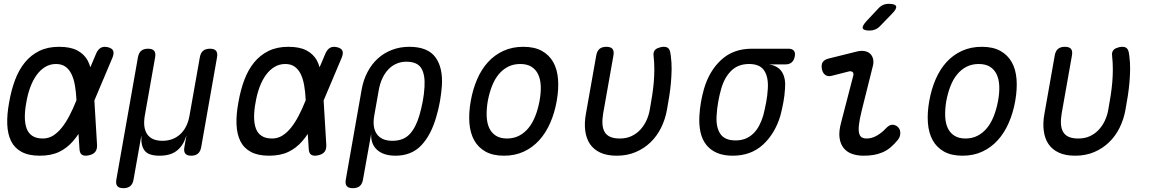

<svg xmlns="http://www.w3.org/2000/svg" viewBox="-20 -805 6040 1005"><path d="M488 -46Q489 -23 478.5 -10Q468 3 445 8Q421 13 409 5Q397 -3 396 -26L391 -104Q377 -83 362 -66Q331 -30 289.5 -10Q248 10 188 10Q130 10 93 -10Q56 -30 38 -66.5Q20 -103 18 -154.5Q16 -206 28 -270Q39 -334 59 -387Q79 -440 110.5 -478.5Q142 -517 186 -538.5Q230 -560 289 -560Q348 -560 383.5 -541.5Q419 -523 438 -490Q447 -473 453 -453L483 -524Q493 -547 508 -555Q523 -563 544 -558Q566 -553 572 -540Q578 -527 569 -504L474 -279ZM380 -280V-285Q378 -325 372 -359Q366 -393 354 -417.5Q342 -442 322.5 -456Q303 -470 273 -470Q242 -470 216.5 -454.5Q191 -439 171.5 -412Q152 -385 138.5 -348.5Q125 -312 118 -270Q110 -228 110 -193.5Q110 -159 119 -133.5Q128 -108 149 -94Q170 -80 204 -80Q234 -80 258.5 -95.5Q283 -111 304 -137.5Q325 -164 343.5 -199.5Q362 -235 378 -275Z M626 180Q603 180 594 169Q585 158 589 135L702 -505Q706 -528 719 -539Q732 -550 755 -550Q778 -550 787 -539Q796 -528 792 -505L738 -200Q727 -137 750.5 -102.5Q774 -68 830 -68Q886 -68 923.5 -102.5Q961 -137 972 -200L1026 -505Q1030 -528 1043 -539Q1056 -550 1079 -550Q1102 -550 1111 -539Q1120 -528 1116 -505L1033 -34Q1029 -12 1016 -1Q1003 10 981 10Q959 10 950 -1Q941 -12 945 -34L954 -85L956 -95Q955 -95 952 -85Q937 -40 904 -15Q871 10 815 10Q759 10 738.5 -15Q718 -40 720 -85V-95L718 -85L679 135Q675 158 662 169Q649 180 626 180Z M1688 -46Q1689 -23 1678.5 -10Q1668 3 1645 8Q1621 13 1609 5Q1597 -3 1596 -26L1591 -104Q1577 -83 1562 -66Q1531 -30 1489.5 -10Q1448 10 1388 10Q1330 10 1293 -10Q1256 -30 1238 -66.5Q1220 -103 1218 -154.5Q1216 -206 1228 -270Q1239 -334 1259 -387Q1279 -440 1310.5 -478.5Q1342 -517 1386 -538.5Q1430 -560 1489 -560Q1548 -560 1583.5 -541.5Q1619 -523 1638 -490Q1647 -473 1653 -453L1683 -524Q1693 -547 1708 -555Q1723 -563 1744 -558Q1766 -553 1772 -540Q1778 -527 1769 -504L1674 -279ZM1580 -280V-285Q1578 -325 1572 -359Q1566 -393 1554 -417.5Q1542 -442 1522.5 -456Q1503 -470 1473 -470Q1442 -470 1416.5 -454.5Q1391 -439 1371.5 -412Q1352 -385 1338.5 -348.5Q1325 -312 1318 -270Q1310 -228 1310 -193.5Q1310 -159 1319 -133.5Q1328 -108 1349 -94Q1370 -80 1404 -80Q1434 -80 1458.5 -95.5Q1483 -111 1504 -137.5Q1525 -164 1543.5 -199.5Q1562 -235 1578 -275Z M1827 180Q1804 180 1795 169Q1786 158 1790 135L1873 -336Q1882 -387 1904 -428.5Q1926 -470 1958 -499Q1990 -528 2032 -544Q2074 -560 2122 -560Q2219 -560 2259 -505.5Q2299 -451 2293 -356Q2290 -316 2283 -275.5Q2276 -235 2264 -195Q2237 -99 2185.5 -44.5Q2134 10 2050 10Q1988 10 1954 -20.5Q1920 -51 1923 -105L1880 135Q1876 158 1863 169Q1850 180 1827 180ZM2034 -68Q2091 -68 2123.5 -102Q2156 -136 2175 -200Q2186 -238 2193 -275.5Q2200 -313 2202 -350Q2206 -414 2185 -448Q2164 -482 2107 -482Q2079 -482 2055 -471.5Q2031 -461 2012.5 -441.5Q1994 -422 1981 -394Q1968 -366 1962 -330L1939 -200Q1928 -137 1953 -102.5Q1978 -68 2034 -68Z M2618 10Q2560 10 2521.5 -11.5Q2483 -33 2462 -71Q2441 -109 2437 -161.5Q2433 -214 2444 -276Q2455 -338 2477.5 -390Q2500 -442 2534 -479.5Q2568 -517 2614.5 -538.5Q2661 -560 2719 -560Q2778 -560 2816.5 -538.5Q2855 -517 2876 -479.5Q2897 -442 2901 -390Q2905 -338 2894 -276Q2883 -214 2860 -161.5Q2837 -109 2802.5 -71Q2768 -33 2722 -11.5Q2676 10 2618 10ZM2634 -80Q2669 -80 2697 -94.5Q2725 -109 2746 -134.5Q2767 -160 2781.5 -196.5Q2796 -233 2804 -276Q2812 -319 2810.5 -354.5Q2809 -390 2797 -415.5Q2785 -441 2762 -455.5Q2739 -470 2703 -470Q2667 -470 2639 -455.5Q2611 -441 2590 -415.5Q2569 -390 2555 -354Q2541 -318 2533 -275Q2526 -232 2527.5 -196Q2529 -160 2541 -134.5Q2553 -109 2576 -94.5Q2599 -80 2634 -80Z M3101 -515Q3105 -538 3118 -549Q3131 -560 3154 -560Q3177 -560 3186 -549Q3195 -538 3191 -515L3137 -210Q3132 -180 3133.5 -156Q3135 -132 3144.5 -115Q3154 -98 3173.5 -89Q3193 -80 3224 -80Q3259 -80 3285.5 -92.5Q3312 -105 3331.5 -126Q3351 -147 3363.5 -174Q3376 -201 3381 -230Q3388 -269 3393.5 -304Q3399 -339 3402 -373.5Q3405 -408 3405 -442.5Q3405 -477 3401 -515Q3401 -518 3400.5 -521Q3400 -524 3401 -527Q3404 -545 3421.5 -552.5Q3439 -560 3454 -560Q3466 -560 3472.5 -556.5Q3479 -553 3482.5 -547Q3486 -541 3488 -533Q3490 -525 3491 -515Q3496 -478 3495.5 -443Q3495 -408 3492 -373.5Q3489 -339 3483.5 -303.5Q3478 -268 3471 -230Q3462 -180 3440.5 -136.5Q3419 -93 3385.5 -60.5Q3352 -28 3307.5 -9Q3263 10 3208 10Q3157 10 3122.5 -6Q3088 -22 3068.5 -50.5Q3049 -79 3043.5 -120Q3038 -161 3047 -210Z M4092 -468H4004Q4053 -461 4073.5 -427.5Q4094 -394 4089 -340Q4087 -305 4080.5 -270Q4074 -235 4065 -200Q4037 -106 3974 -48Q3911 10 3815 10Q3767 10 3732.5 -5Q3698 -20 3676.5 -47.5Q3655 -75 3646.5 -114Q3638 -153 3641 -200Q3643 -235 3649 -270Q3655 -305 3665 -340Q3693 -435 3756 -492.5Q3819 -550 3915 -550H4107Q4127 -550 4135.5 -539.5Q4144 -529 4140 -509Q4136 -489 4124 -478.5Q4112 -468 4092 -468ZM3830 -70Q3859 -70 3881.5 -79Q3904 -88 3922 -105Q3940 -122 3953 -146Q3966 -170 3975 -200Q3984 -235 3990.5 -270Q3997 -305 3999 -340Q4003 -400 3980.5 -435Q3958 -470 3901 -470Q3844 -470 3808 -435Q3772 -400 3755 -340Q3745 -305 3739 -270Q3733 -235 3731 -200Q3727 -140 3750 -105Q3773 -70 3830 -70Z M4333 -408Q4313 -403 4299.5 -413Q4286 -423 4282 -444Q4278 -467 4286.5 -480Q4295 -493 4319 -499L4464 -535Q4488 -541 4506 -537.5Q4524 -534 4535 -523.5Q4546 -513 4550 -496.5Q4554 -480 4549 -460L4490 -224Q4479 -179 4476 -151Q4473 -123 4477 -107.5Q4481 -92 4491 -86Q4501 -80 4516 -80Q4544 -80 4570.5 -95.5Q4597 -111 4618 -134Q4635 -152 4651 -152Q4667 -152 4679 -141Q4692 -130 4692.5 -109.5Q4693 -89 4679 -72Q4661 -50 4642 -34Q4623 -18 4601.5 -8.5Q4580 1 4555.5 5.5Q4531 10 4501 10Q4467 10 4440 0.5Q4413 -9 4396 -30Q4379 -51 4374.5 -83.5Q4370 -116 4382 -161L4446 -408Q4450 -422 4442.5 -428Q4435 -434 4423 -431ZM4588 -670Q4576 -657 4562 -651Q4548 -645 4532 -645Q4500 -645 4496 -657Q4492 -669 4516 -695L4575 -758Q4587 -772 4601 -778.5Q4615 -785 4632 -785Q4666 -785 4670.5 -772Q4675 -759 4649 -733Z M5018 10Q4960 10 4921.5 -11.5Q4883 -33 4862 -71Q4841 -109 4837 -161.5Q4833 -214 4844 -276Q4855 -338 4877.5 -390Q4900 -442 4934 -479.5Q4968 -517 5014.5 -538.5Q5061 -560 5119 -560Q5178 -560 5216.5 -538.5Q5255 -517 5276 -479.5Q5297 -442 5301 -390Q5305 -338 5294 -276Q5283 -214 5260 -161.5Q5237 -109 5202.5 -71Q5168 -33 5122 -11.5Q5076 10 5018 10ZM5034 -80Q5069 -80 5097 -94.5Q5125 -109 5146 -134.5Q5167 -160 5181.5 -196.5Q5196 -233 5204 -276Q5212 -319 5210.5 -354.5Q5209 -390 5197 -415.5Q5185 -441 5162 -455.5Q5139 -470 5103 -470Q5067 -470 5039 -455.5Q5011 -441 4990 -415.5Q4969 -390 4955 -354Q4941 -318 4933 -275Q4926 -232 4927.5 -196Q4929 -160 4941 -134.5Q4953 -109 4976 -94.5Q4999 -80 5034 -80Z M5501 -515Q5505 -538 5518 -549Q5531 -560 5554 -560Q5577 -560 5586 -549Q5595 -538 5591 -515L5537 -210Q5532 -180 5533.5 -156Q5535 -132 5544.5 -115Q5554 -98 5573.5 -89Q5593 -80 5624 -80Q5659 -80 5685.5 -92.5Q5712 -105 5731.5 -126Q5751 -147 5763.5 -174Q5776 -201 5781 -230Q5788 -269 5793.5 -304Q5799 -339 5802 -373.5Q5805 -408 5805 -442.5Q5805 -477 5801 -515Q5801 -518 5800.5 -521Q5800 -524 5801 -527Q5804 -545 5821.5 -552.5Q5839 -560 5854 -560Q5866 -560 5872.5 -556.5Q5879 -553 5882.5 -547Q5886 -541 5888 -533Q5890 -525 5891 -515Q5896 -478 5895.5 -443Q5895 -408 5892 -373.5Q5889 -339 5883.5 -303.5Q5878 -268 5871 -230Q5862 -180 5840.5 -136.5Q5819 -93 5785.5 -60.5Q5752 -28 5707.5 -9Q5663 10 5608 10Q5557 10 5522.5 -6Q5488 -22 5468.5 -50.5Q5449 -79 5443.5 -120Q5438 -161 5447 -210Z"/></svg>

Font: Maple Mono Normal NL
Style: Italic
Weight: 400
Italic angle: -10°
Monospace: yes
Designer: subframe7536
Version: Version 7.000